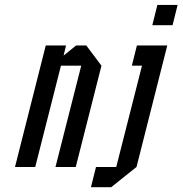

<svg xmlns="http://www.w3.org/2000/svg" viewBox="-20 -687 751 790"><path d="M690 -583.3H606.7L627.5 -666.7H710.8ZM543.3 -500H668.3L541.7 0L437.5 83.3H354.2L375 0H458.3L564.2 -416.7H522.5ZM125 0H41.7L168.3 -500H251.7L241.7 -458.3L293.3 -500H335L397.5 -416.7L291.7 0H208.3L314.2 -416.7H230.8Z"/></svg>

Font: Yulong
Style: Italic
Weight: 400
Italic angle: -14.25°
Designer: GGBotNet
Foundry: f0n7.com
Version: 1.00